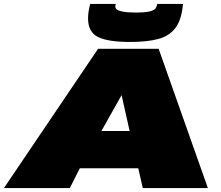

<svg xmlns="http://www.w3.org/2000/svg" viewBox="-62 -959 1126 979"><path d="M-42 0 438 -710H747L998 0H666L643 -101H345L294 0ZM455 -291H599L558 -474ZM603 -745Q488 -745 437.5 -770.5Q387 -796 387 -865Q387 -884 390 -902Q393 -920 398 -939H528Q527 -934 526.5 -930Q526 -926 526 -925Q526 -911 545.5 -904.5Q565 -898 589.5 -896.5Q614 -895 627 -895Q679 -895 702 -901Q725 -907 731.5 -917Q738 -927 740 -939H871Q864 -858 832.5 -816.5Q801 -775 744 -760Q687 -745 603 -745Z"/></svg>

Font: Georama ExtraExtended Black
Style: Italic
Weight: 900
Width: 8
Italic angle: -9°
Designer: Jean-Baptiste Levee
Foundry: Production Type
Version: Version 1.000